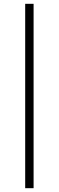

<svg xmlns="http://www.w3.org/2000/svg" viewBox="-20 -731 308 1006"><path d="M156 -711V255H112V-711Z"/></svg>

Font: Ibarra Real Nova
Style: Regular
Weight: 400
Designer: Jose Maria Ribagorda & Octavio Pardo
Foundry: Jose Maria Ribagorda
Version: Version 1.014